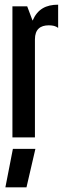

<svg xmlns="http://www.w3.org/2000/svg" viewBox="-20 -586 277 819"><path d="M119 -498 96 -559H33V0H129V-418C129 -461 152 -478 188 -478C205 -478 218 -475 228 -467V-566C176 -566 140 -547 119 -498ZM3 213H93L131 49H35Z"/></svg>

Font: Modon Arabic
Style: Bold
Weight: 700
Designer: Ahmedzaza
Foundry: Ahmedzaza
Version: Version 2.010